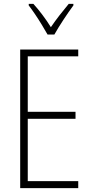

<svg xmlns="http://www.w3.org/2000/svg" viewBox="-20 -969 475 989"><path d="M383 0H84V-714H383V-679H123V-393H369V-357H123V-36H383ZM225 -791Q212 -814 195 -842Q178 -870 160 -896.5Q142 -923 128 -941V-949H152Q174 -925 198.5 -892.5Q223 -860 242 -829Q264 -861 286 -889.5Q308 -918 334 -949H358V-941Q335 -910 307 -867.5Q279 -825 260 -791Z"/></svg>

Font: Noto Sans Sinhala Condensed ExtraLight
Style: Regular
Weight: 200
Width: 3
Designer: Jelle Bosma - Monotype Design Team
Foundry: Monotype Imaging Inc.
Version: Version 2.006; ttfautohint (v1.8.4.7-5d5b)